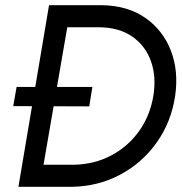

<svg xmlns="http://www.w3.org/2000/svg" viewBox="-20 -720 700 740"><path d="M44 -385H336L324 -310L31 -311ZM254 -700 133 0H51L169 -700ZM95 0 110 -85H266Q345 -87 409 -121Q473 -155 515.5 -214Q558 -273 571 -350Q583 -424 562 -483.5Q541 -543 490.5 -578.5Q440 -614 362 -615H200L215 -700H371Q471 -699 539.5 -651.5Q608 -604 638.5 -525Q669 -446 655 -350Q640 -250 584.5 -171.5Q529 -93 444.5 -47.5Q360 -2 258 0Z"/></svg>

Font: Jost
Style: Italic
Weight: 400
Italic angle: -5°
Version: Version 3.710